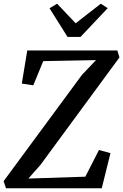

<svg xmlns="http://www.w3.org/2000/svg" viewBox="-30 -1015 664 1035"><path d="M2.5 0 -10.5 -38.5 411.5 -611 487.5 -691 203 -685.5 149.5 -555 87.5 -564.5 117 -743H602.5L614 -705.5L188 -126L123 -52.5L430 -62.5L503.5 -206.5L565.5 -189.5L518.5 0ZM334 -816 237 -970.5 278 -995Q303 -968.5 328 -942.2Q353 -916 378 -889.5Q411.5 -916 445.5 -942.2Q479.5 -968.5 513.5 -995L550.5 -971L404 -816Z"/></svg>

Font: Merriweather 20pt Medium
Style: Italic
Weight: 500
Italic angle: -7.8°
Version: Version 2.101